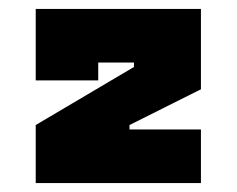

<svg xmlns="http://www.w3.org/2000/svg" viewBox="-20 -720 530 430"><path d="M60 -310V-440L280 -570V-580H200V-540H60V-700H430V-520L270 -440V-430H430V-310Z"/></svg>

Font: Imperial One
Style: Regular
Weight: 400
Designer: Jovanny Lemonad
Foundry: Jovanny Lemonad
Version: Version 1.000